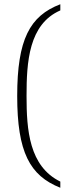

<svg xmlns="http://www.w3.org/2000/svg" viewBox="-20 -767 394 904"><path d="M264 117V88C117 16 105 -156 105 -315C105 -474 115 -653 264 -718V-747C120 -692 61 -581 61 -315C61 -51 120 60 264 117Z"/></svg>

Font: Noto Serif Devanagari ExtraLight
Style: Regular
Weight: 200
Designer: Universal Thirst, Indian Type Foundry and the Monotype Design Team
Foundry: Monotype Imaging Inc.
Version: Version 2.004